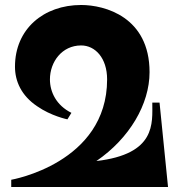

<svg xmlns="http://www.w3.org/2000/svg" viewBox="-20 -749 718 769"><path d="M619 -338H590C590 -255 606 -132 366 -104C499 -195 579 -332 579 -460C579 -681 400 -729 305 -729C155 -729 40 -633 40 -482C40 -423 66 -366 128 -324C185 -284 250 -271 250 -271L266 -297C206 -327 180 -380 180 -431C180 -501 228 -567 305 -567C361 -567 409 -517 409 -431C409 -95 25 -29 25 -29V0H653Z"/></svg>

Font: Ouroboros
Style: Regular
Weight: 400
Designer: Ariel Martín Pérez
Foundry: Velvetyne Type Foundry
Version: Version 2.001;hotconv 1.0.109;makeotfexe 2.5.65596